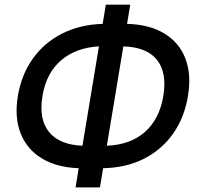

<svg xmlns="http://www.w3.org/2000/svg" viewBox="-20 -779 854 830"><path d="M306.6 31.2 320.3 -51.8Q225.1 -55.2 160.9 -94.2Q96.7 -133.3 69.3 -202.1Q42 -271 57.1 -363.8Q72.8 -457.5 122.6 -526.6Q172.4 -595.7 249.3 -634.3Q326.2 -672.9 423.8 -675.8L437.5 -758.8H543L529.3 -675.8Q625.5 -673.3 689.9 -634.5Q754.4 -595.7 781.2 -526.6Q808.1 -457.5 792.5 -363.8Q776.9 -269.5 727.5 -200.2Q678.2 -130.9 601.3 -92.3Q524.4 -53.7 425.8 -51.8L412.1 31.2ZM513.2 -578.6 441.9 -148.9Q543.9 -153.3 606.7 -208.7Q669.4 -264.2 686 -363.8Q702.6 -464.4 658.9 -519.8Q615.2 -575.2 513.2 -578.6ZM336.4 -148.9 407.7 -578.6Q307.1 -572.8 243.4 -517.6Q179.7 -462.4 163.6 -363.8Q147 -264.2 191.7 -208.7Q236.3 -153.3 336.4 -148.9Z"/></svg>

Font: Inter Display Medium
Style: Italic
Weight: 500
Italic angle: -9.39999°
Designer: Rasmus Andersson
Foundry: rsms
Version: Version 4.000;git-a52131595